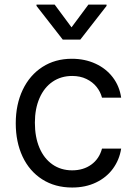

<svg xmlns="http://www.w3.org/2000/svg" viewBox="-20 -810 594 841"><path d="M296.2 11.4Q220.9 11.4 164.8 -24.5Q108.7 -60.4 78.8 -124.3Q49 -188.2 49 -269.9Q49 -352.3 79.5 -416.5Q110.1 -480.8 165.8 -516.7Q221.6 -552.6 294.7 -552.6Q351.6 -552.6 398.1 -531.2Q444.6 -509.9 474.1 -471.2Q503.6 -432.5 510.7 -382.1H426.8Q420.1 -408 402.9 -429.5Q385.7 -451 358.5 -464.1Q331.3 -477.3 296.2 -477.3Q247.5 -477.3 210.4 -452.1Q173.3 -426.8 153.1 -380.3Q132.8 -333.8 132.8 -272.7Q132.8 -209.9 152.7 -162.8Q172.6 -115.8 209.7 -89.8Q246.8 -63.9 296.2 -63.9Q345.2 -63.9 380 -89.1Q414.8 -114.3 426.8 -159.1H510.7Q503.2 -110.4 475 -71.6Q446.7 -32.7 400.7 -10.7Q354.8 11.4 296.2 11.4ZM219.5 -789.8 293.3 -690.3 367.2 -789.8H446.7V-784.1L331.7 -636.4H255L139.9 -784.1V-789.8Z"/></svg>

Font: Riot Sans
Style: Regular
Weight: 400
Designer: Rasmus Andersson
Foundry: rsms
Version: Version 3.005